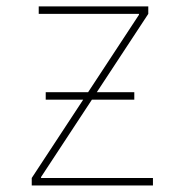

<svg xmlns="http://www.w3.org/2000/svg" viewBox="-20 -565 549 585"><path d="M76.7 0V-22.7L403.4 -519.9V-522.7H98V-545.5H431.8V-522.7L105.1 -25.6V-22.7H446V0ZM119.3 -261.4V-284.1H389.2V-261.4Z"/></svg>

Font: Inter UI Thin
Style: Regular
Weight: 100
Designer: Rasmus Andersson
Foundry: rsms
Version: 3.2;8d6f07862